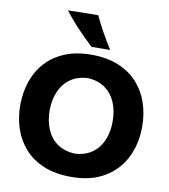

<svg xmlns="http://www.w3.org/2000/svg" viewBox="-112 -1181 1137 1290"><g transform="rotate(10 456.5 -536.0)"><path d="M458 -143.2Q384.4 -147.3 336.5 -182.1Q288.6 -217 265.3 -274Q242 -331.1 242 -400.6Q242 -471.4 266.1 -528.2Q290.2 -585.1 338.3 -619.9Q386.4 -654.6 458 -658.2Q527.5 -654.6 575.1 -620.9Q622.7 -587.2 647.2 -530.5Q671.7 -473.8 671.7 -400.6Q671.7 -349 658.9 -303.5Q646 -258.1 619.8 -223.1Q593.6 -188.2 553.3 -167.1Q513 -146 458 -143.2ZM460.6 15.1Q594.6 15.1 686.5 -39.1Q778.5 -93.3 825.8 -187.3Q873.2 -281.2 873.2 -400.6Q873.2 -487 847.3 -562.6Q821.5 -638.2 769.6 -695.3Q717.8 -752.4 639.2 -784.8Q560.5 -817.2 455.6 -817.2Q352.1 -817.2 274.3 -785.2Q196.6 -753.1 144.8 -696Q92.9 -639 67.1 -563.2Q41.2 -487.5 41.2 -399.9Q41.2 -317.4 65.8 -242.7Q90.5 -168 141.7 -109.9Q192.9 -51.8 272.1 -18.3Q351.4 15.1 460.6 15.1ZM445 -869 571.8 -870.6Q537.4 -924.6 507.6 -978.5Q477.7 -1032.4 452.1 -1086.9L246.6 -1083.3Q288.4 -1027.7 339.2 -974.2Q390 -920.7 445 -869Z"/></g></svg>

Font: Pinar FD VF
Style: Regular
Weight: 300
Designer: Amin Abedi
Version: Version 2.000